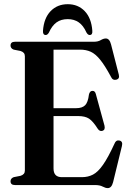

<svg xmlns="http://www.w3.org/2000/svg" viewBox="-20 -904 634 938"><path d="M31.5 -681.5Q31.5 -700 53 -700H437.5Q459 -700 472.2 -708Q485.5 -716 497 -716Q515 -716 522.5 -687L560.5 -539Q565.5 -519 548 -514.5Q530 -510.5 522 -529Q492.5 -584 469.2 -612.5Q446 -641 423.2 -651.2Q400.5 -661.5 371.5 -661.5H241.5V-375.5H352Q381.5 -375.5 395.8 -389.8Q410 -404 414.5 -442Q418.5 -459.5 431 -460Q444.5 -461 448.5 -443.5L490.5 -290Q495 -269.5 481 -265Q467 -260.5 457.5 -275Q434 -312 414.8 -324.5Q395.5 -337 361.5 -337H241.5V-81Q241.5 -38.5 282 -38.5H380.5Q410 -38.5 434.2 -51Q458.5 -63.5 483.2 -98.8Q508 -134 539.5 -202.5Q546.5 -221 563.5 -217.5Q581.5 -213.5 575.5 -190L532.5 -14Q525 15 506.5 15Q495.5 15 481.5 7.5Q467.5 0 443.5 0H53Q31.5 0 31.5 -18.5Q31.5 -32.5 47 -38.5L80 -45Q101.5 -51.5 101.5 -70.5V-629.5Q101.5 -648.5 80 -655L47 -661.5Q31.5 -667.5 31.5 -681.5ZM311 -810.5Q278 -810.5 256 -794.5Q234 -778.5 219 -745Q212 -733 203.5 -733Q188.5 -733 190 -754Q194.5 -815.5 227.2 -849.5Q260 -883.5 311 -883.5Q361.5 -883.5 394 -849.5Q426.5 -815.5 431 -754Q433 -733 418 -733Q409.5 -733 402.5 -745Q387 -779.5 364.5 -795Q342 -810.5 311 -810.5Z"/></svg>

Font: Fraunces 144pt S050 SemiBold
Style: Regular
Weight: 600
Version: Version 1.000; ttfautohint (v1.8.3)